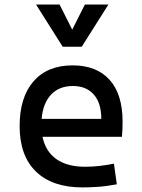

<svg xmlns="http://www.w3.org/2000/svg" viewBox="-20 -815 626 845"><path d="M342.8 9.8Q210.4 9.8 138.4 -59.8Q66.4 -129.4 66.4 -259.8Q66.4 -386.7 127.4 -457Q188.5 -527.3 299.8 -527.3Q404.8 -527.3 462.2 -463.9Q519.5 -400.4 519.5 -279.3Q519.5 -243.7 516.6 -212.9H167Q180.7 -147.9 228.5 -114.5Q276.4 -81.1 354.5 -81.1Q386.7 -81.1 418 -84.7Q449.2 -88.4 481.4 -94.7L494.1 -3.9Q448.2 4.9 410.2 7.3Q372.1 9.8 342.8 9.8ZM300.8 -436.5Q240.7 -436.5 205.1 -398.9Q169.4 -361.3 163.1 -292H425.8Q425.8 -361.8 392.6 -399.2Q359.4 -436.5 300.8 -436.5ZM255.9 -609.4 138.7 -794.9H242.2L297.9 -684.6L353.5 -794.9H457L339.8 -609.4Z"/></svg>

Font: Caskaydia Cove
Style: Regular
Weight: 400
Monospace: yes
Designer: Aaron Bell
Foundry: Saja Typeworks
Version: Version 4.300; ttfautohint (v1.8.3)